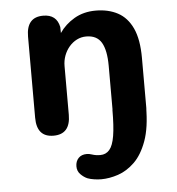

<svg xmlns="http://www.w3.org/2000/svg" viewBox="-50 -534 720 781"><g transform="rotate(-5 309.5 -144.0)"><path d="M332.5 198.5Q319 198.5 303.8 196.2Q288.5 194 276.5 189.5Q261.5 183 248.8 170Q236 157 236 137.5Q236 117 248.2 104Q260.5 91 282 91Q287.5 91 292.8 92Q298 93 304 95Q311.5 97.5 319.8 98.8Q328 100 337 100Q360 100 374.5 83.2Q389 66.5 395.5 27.2Q402 -12 402 -79.5H539.5Q539.5 5 519.8 59.5Q500 114 468.8 144.2Q437.5 174.5 401.5 186.5Q365.5 198.5 332.5 198.5ZM471.5 5Q402.5 5 402.5 -74.5V-258.5Q402.5 -322 383.8 -353.8Q365 -385.5 321.5 -385.5Q301 -385.5 283.2 -376.5Q265.5 -367.5 252 -351.8Q238.5 -336 231 -315.8Q223.5 -295.5 223.5 -273V-74.5Q223.5 5 154.5 5Q86 5 86 -74.5V-405.5Q86 -485 154.5 -485Q209.5 -485 220 -433L220.5 -408.5Q243.5 -442.5 281.5 -464.8Q319.5 -487 369 -487Q420.5 -487 459 -466.5Q497.5 -446 518.8 -400.2Q540 -354.5 540 -278.5V-74.5Q540 -36 522.2 -15.5Q504.5 5 471.5 5Z"/></g></svg>

Font: Sono Monospace SemiBold
Style: Regular
Weight: 600
Designer: Tyler Finck
Foundry: Tyler Finck
Version: Version 2.112